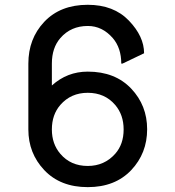

<svg xmlns="http://www.w3.org/2000/svg" viewBox="-20 -767 728 797"><path d="M578.1 -545.9 488.3 -502.9H483.4Q483.4 -567.9 448.2 -608.9Q404.3 -659.2 344.7 -659.2Q273.9 -659.2 230.5 -608.9Q195.3 -568.4 195.3 -502.9V-412.1Q258.8 -469.7 344.2 -469.7Q458 -469.7 524.9 -398.9Q590.8 -329.1 590.8 -230.5Q590.8 -130.9 524.9 -61Q458 9.8 344.2 9.8Q230.5 9.8 163.6 -61Q97.7 -130.9 97.7 -229.5V-502.9Q97.7 -606.4 163.6 -676.3Q230.5 -747.1 344.2 -747.1Q452.1 -747.1 515.1 -681.4Q578.1 -615.7 578.1 -545.9ZM344.2 -381.8Q274.4 -381.8 230.5 -331.5Q195.3 -291 195.3 -229.5Q195.3 -169.4 230.5 -128.4Q273.4 -78.1 344.2 -78.1Q413.1 -78.1 458 -128.4Q493.2 -168 493.2 -229.5Q493.2 -290.5 458 -331.5Q415 -381.8 344.2 -381.8Z"/></svg>

Font: Nova Round
Style: Book
Weight: 400
Version: Version 2.000